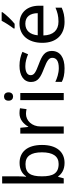

<svg xmlns="http://www.w3.org/2000/svg" viewBox="756 -1562 816 2369"><g transform="rotate(-90 1164.5 -378.0)"><path d="M173 -575V-760H85V0H148L166 -68H173C203 -25 255 10 339 10C471 10 560 -84 560 -268C560 -452 472 -545 339 -545C255 -545 203 -510 173 -465H168C170 -487 173 -530 173 -575ZM324 -472C422 -472 469 -404 469 -269C469 -136 422 -63 326 -63C208 -63 173 -135 173 -267V-271C173 -408 210 -472 324 -472Z M950 -546C875 -546 820 -497 786 -438H782L772 -536H700V0H788V-286C788 -394 861 -466 944 -466C962 -466 985 -463 1002 -459L1013 -540C995 -544 970 -546 950 -546Z M1158 -737C1129 -737 1106 -720 1106 -681C1106 -643 1129 -625 1158 -625C1185 -625 1209 -643 1209 -681C1209 -720 1185 -737 1158 -737ZM1201 -536H1113V0H1201Z M1720 -148C1720 -234 1661 -269 1559 -307C1456 -346 1421 -364 1421 -409C1421 -449 1460 -474 1532 -474C1584 -474 1634 -459 1679 -440L1709 -510C1659 -532 1603 -546 1538 -546C1418 -546 1337 -495 1337 -404C1337 -316 1399 -284 1503 -244C1608 -204 1635 -180 1635 -140C1635 -92 1597 -61 1508 -61C1445 -61 1380 -83 1338 -104V-24C1379 -2 1431 10 1506 10C1637 10 1720 -44 1720 -148Z M2198 -756V-766H2092C2069 -721 2026 -655 1997 -618V-606H2055C2102 -642 2173 -719 2198 -756ZM2057 -546C1915 -546 1820 -440 1820 -264C1820 -85 1925 10 2078 10C2151 10 2199 -1 2254 -25V-102C2198 -78 2150 -65 2082 -65C1975 -65 1914 -130 1911 -251H2278V-304C2278 -450 2194 -546 2057 -546ZM2056 -474C2145 -474 2185 -412 2186 -321H1913C1922 -417 1972 -474 2056 -474Z"/></g></svg>

Font: Noto Sans Lycian
Style: Regular
Weight: 400
Designer: Monotype Design Team
Foundry: Monotype Imaging Inc.
Version: Version 2.002